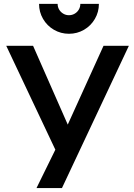

<svg xmlns="http://www.w3.org/2000/svg" viewBox="-20 -952 676 972"><path d="M260.2 -194.2 11.7 -720H147.5L323 -321.2L504 -720H632.3L293.7 0H164.8ZM177.7 -932.5H271.7Q271.7 -916.7 279.4 -903.6Q287.2 -890.5 300.3 -882.8Q313.3 -875 329 -875Q345.1 -875 358.2 -882.8Q371.4 -890.5 379 -903.6Q386.7 -916.7 386.7 -932.5H480.7Q480.7 -891.3 460.4 -856.4Q440.2 -821.5 405.3 -801.2Q370.4 -781 329.2 -781Q288 -781 253.1 -801.2Q218.2 -821.5 197.9 -856.4Q177.7 -891.3 177.7 -932.5Z"/></svg>

Font: Tap Sans
Style: Regular
Weight: 400
Designer: Tap Payments
Foundry: Tap Payments
Version: Version 1.001;Glyphs 3.1.2 (3151)